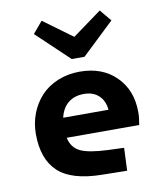

<svg xmlns="http://www.w3.org/2000/svg" viewBox="-86 -834 786 917"><g transform="rotate(-10 307.0 -375.0)"><path d="M506.8 -707 350.1 -558.1H288.1L130.9 -707L178.2 -763.2L318.8 -660.2L460 -763.2ZM382.8 -100.1 460.9 -97.2 456.1 13.2 335 11.2Q187.5 9.3 122.3 -52Q57.1 -113.3 57.1 -234.9Q57.1 -287.6 75.2 -334.2Q93.3 -380.9 125.7 -416Q158.2 -451.2 207.3 -471.7Q256.3 -492.2 314.9 -492.2Q424.3 -492.2 490.7 -426Q557.1 -359.9 557.1 -253.9Q557.1 -224.6 550.8 -191.9H199.2Q209.5 -143.1 249.8 -123.5Q290 -104 382.8 -100.1ZM315.9 -383.8Q270 -383.8 240 -359.6Q210 -335.4 199.2 -289.1H418.9Q415 -333 387.9 -358.4Q360.8 -383.8 315.9 -383.8Z"/></g></svg>

Font: IntelOne Mono Bold
Style: Regular
Weight: 700
Designer: Fred Shallcrass
Foundry: Frere-Jones Type LLC
Version: Version 1.200;hotconv 1.1.0;makeotfexe 2.6.0;FJTRelease1.2